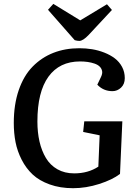

<svg xmlns="http://www.w3.org/2000/svg" viewBox="-20 -966 697 1000"><path d="M230 -915 257.8 -945.8 397.9 -859.9 537.1 -943.8 563 -914.1 441.9 -784.2Q412.1 -752.9 393.1 -752.9Q382.8 -752.9 369.1 -756.8ZM617.2 -334 605 -60.1Q565.4 -29.8 496.8 -7.8Q428.2 14.2 360.8 14.2Q293 14.2 238.8 -5.4Q184.6 -24.9 150.1 -57.1Q115.7 -89.4 93 -133.8Q70.3 -178.2 61 -225.3Q51.8 -272.5 51.8 -325.2Q51.8 -421.4 77.6 -496.6Q103.5 -571.8 149.9 -619.1Q196.3 -666.5 257.8 -690.7Q319.3 -714.8 393.1 -714.8Q427.2 -714.8 460 -709.5Q492.7 -704.1 523.7 -691.9Q554.7 -679.7 578.1 -661.9Q601.6 -644 615.7 -617.7Q629.9 -591.3 629.9 -559.1Q629.9 -527.8 610.4 -509.5Q590.8 -491.2 565.9 -491.2Q518.6 -491.2 486.8 -524.9L505.9 -564.9Q514.6 -583 511.7 -596.4Q508.8 -609.9 499 -619.4Q489.3 -628.9 472.4 -634.8Q455.6 -640.6 436.8 -643.3Q418 -646 397 -646Q290 -646 232.4 -566.7Q174.8 -487.3 174.8 -333Q174.8 -276.4 185.8 -228.5Q196.8 -180.7 219.2 -143.1Q241.7 -105.5 279.3 -84.2Q316.9 -63 366.2 -63Q439 -63 492.2 -98.1L499 -261.2L413.1 -278.8L418.9 -334Z"/></svg>

Font: Literata Book SemiBold
Style: Italic
Weight: 600
Italic angle: -3°
Designer: Latin by Veronika Burian and Jose Scaglione. Greek by Irene Vlachou. Cyrillic by Vera Evstafieva
Foundry: TypeTogether
Version: Version 1.003;PS 001.003;hotconv 1.0.88;makeotf.lib2.5.64775